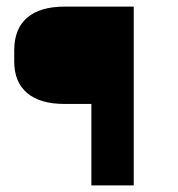

<svg xmlns="http://www.w3.org/2000/svg" viewBox="-20 -560 539 580"><path d="M384 -540V0H256V-246H175Q101 -246 62 -279Q23 -312 23 -374V-408Q23 -473 62 -506.5Q101 -540 175 -540Z"/></svg>

Font: Pathway Extreme 8pt Thin 12pt SemiBold
Style: Regular
Weight: 600
Version: Version 1.001;gftools[0.9.26]